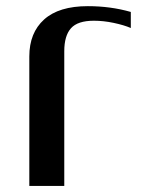

<svg xmlns="http://www.w3.org/2000/svg" viewBox="-20 -610 468 630"><path d="M268.1 -589.8Q342.8 -589.8 409.2 -570.8V-518.1Q386.7 -527.8 353 -534.9Q319.3 -542 288.1 -542Q234.9 -542 212.9 -517.3Q190.9 -492.7 190.9 -441.9V0H76.2V-424.8Q76.2 -502.4 124.8 -546.1Q173.3 -589.8 268.1 -589.8Z"/></svg>

Font: Wesal
Style: Regular
Weight: 500
Designer: Ahmed zaza
Foundry: Ahmed zaza
Version: Version 2.01